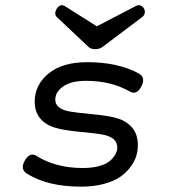

<svg xmlns="http://www.w3.org/2000/svg" viewBox="-20 -698 640 729"><path d="M347.7 -598.1 224.6 -675.8Q216.3 -680.2 208.7 -677Q201.2 -673.8 195.8 -665.5Q183.6 -645.5 195.8 -633.3L315.9 -520Q325.2 -511.2 341.3 -511.2Q357.4 -511.2 369.6 -520L520 -633.3Q527.8 -639.2 529.5 -648.4Q531.2 -657.7 526.9 -665Q522.5 -673.3 514.6 -676.8Q506.8 -680.2 497.1 -675.8ZM111.8 -312Q111.8 -273.4 132.3 -248.8Q152.8 -224.1 188 -213.4Q221.7 -203.1 285.2 -197.3Q348.6 -191.4 372.6 -186.5Q425.3 -175.3 425.3 -138.2Q425.3 -126 418.9 -113.5Q412.6 -101.1 398.9 -88.4Q385.3 -75.7 358.2 -67.9Q331.1 -60.1 294.4 -60.1Q191.9 -60.1 118.7 -106Q92.8 -122.1 73.7 -87.4Q55.7 -54.7 83 -38.1Q162.1 10.7 287.1 10.7Q335.9 10.7 374.8 0.2Q413.6 -10.3 437 -26.9Q460.4 -43.5 476.1 -64.9Q491.7 -86.4 497.6 -106.4Q503.4 -126.5 503.4 -146.5Q503.4 -187.5 482.2 -212.9Q460.9 -238.3 424.8 -249Q392.1 -258.8 328.9 -264.6Q265.6 -270.5 243.2 -274.9Q189.9 -285.2 189.9 -319.8Q189.9 -349.1 220.2 -370.1Q250.5 -391.1 307.1 -391.1Q401.9 -391.1 472.7 -350.6Q499.5 -335.4 517.1 -370.6Q534.2 -404.3 506.3 -419.4Q427.7 -461.9 311.5 -461.9Q215.8 -461.9 163.8 -418.5Q111.8 -375 111.8 -312Z"/></svg>

Font: Courier Prime Code
Style: Italic
Weight: 400
Italic angle: -10°
Designer: Alan Dague-Greene
Foundry: Quote-Unquote Apps
Version: Version 3.18